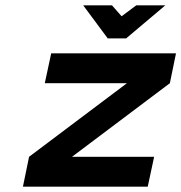

<svg xmlns="http://www.w3.org/2000/svg" viewBox="-20 -700 680 720"><path d="M172 -500 148 -388H456L89 -112L66 0H534L558 -112H250L617 -388L640 -500ZM292 -680 384 -556H453L600 -680H491L436 -639L400 -680Z"/></svg>

Font: LT Wave Mono Bold
Style: Italic
Weight: 700
Designer: Daniel Lyons
Version: Version 2.5 (Glyphs App)